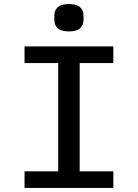

<svg xmlns="http://www.w3.org/2000/svg" viewBox="-20 -927 680 947"><path d="M101 0V-82H267V-616H101V-698H539V-616H373V-82H539V0ZM248 -829V-850Q248 -876 265 -891.5Q282 -907 320 -907Q358 -907 375 -891.5Q392 -876 392 -850V-829Q392 -803 375 -787.5Q358 -772 320 -772Q282 -772 265 -787.5Q248 -803 248 -829Z"/></svg>

Font: Writer Medium
Style: Regular
Weight: 500
Monospace: yes
Designer: Mike Abbink, Paul van der Laan, Pieter van Rosmalen
Foundry: Bold Monday
Version: Version 2.001 2020